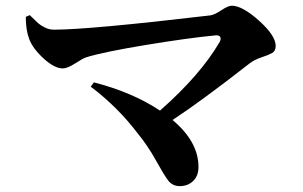

<svg xmlns="http://www.w3.org/2000/svg" viewBox="-20 -671 1040 658"><path d="M68.4 -613.3 82 -619.1Q101.6 -599.6 110.4 -591.8Q119.1 -584 133.8 -576.7Q148.4 -569.3 165 -569.3Q285.2 -569.3 700.2 -618.2Q714.8 -620.1 738.3 -635.7Q761.7 -651.4 774.4 -651.4Q810.5 -651.4 867.7 -600.1Q924.8 -548.8 924.8 -513.7Q924.8 -496.1 912.6 -489.3Q900.4 -482.4 876.5 -474.6Q852.5 -466.8 835.9 -454.1Q667 -322.3 571.3 -259.8Q660.2 -185.5 660.2 -98.6Q660.2 -68.4 642.1 -50.8Q624 -33.2 595.7 -33.2Q571.3 -33.2 556.6 -52.2Q542 -71.3 514.2 -121.6Q486.3 -171.9 451.2 -214.8Q382.8 -304.7 291 -374L301.8 -388.7Q434.6 -354.5 528.3 -292Q668 -415 733.4 -528.3Q738.3 -539.1 734.4 -544.9Q730.5 -550.8 718.8 -549.8Q626 -541 481 -517.1Q335.9 -493.2 275.4 -474.6Q265.6 -471.7 238.3 -454.1Q210.9 -436.5 195.3 -436.5Q167 -436.5 129.9 -470.2Q92.8 -503.9 80.1 -537.1Q68.4 -567.4 68.4 -613.3Z"/></svg>

Font: GenYoMin TW TTF Bold
Style: Regular
Weight: 700
Version: Version 1.300